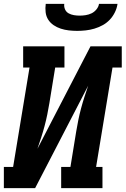

<svg xmlns="http://www.w3.org/2000/svg" viewBox="-21 -975 651 995"><path d="M-1 0V-110H47L132 -625H99V-735H313V-625H265L235 -441Q230 -411 224 -381.5Q218 -352 210 -322Q202 -292 192.5 -262.5Q183 -233 173 -204L448 -735H610V-625H562L477 -110H510V0H296V-110H344L374 -294Q379 -324 385 -353.5Q391 -383 399 -413Q407 -443 416.5 -472.5Q426 -502 436 -531L161 0ZM379 -815Q357 -815 335.5 -817.5Q314 -820 294 -826.5Q274 -833 257 -844.5Q240 -856 229 -873Q218 -890 215.5 -911.5Q213 -933 216 -955H312Q310 -940 316 -926.5Q322 -913 334.5 -906Q347 -899 362 -896.5Q377 -894 392 -894Q407 -894 423 -896.5Q439 -899 453.5 -906Q468 -913 479 -926.5Q490 -940 492 -955H588Q585 -933 574.5 -911.5Q564 -890 548 -873Q532 -856 511 -844.5Q490 -833 468 -826.5Q446 -820 423.5 -817.5Q401 -815 379 -815Z"/></svg>

Font: Iosevka Etoile Extrabold
Style: Italic
Weight: 800
Italic angle: -9°
Designer: Belleve Invis
Foundry: Belleve Invis
Version: Version 22.1.2; ttfautohint (v1.8.4)